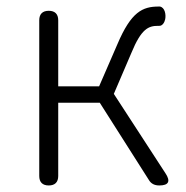

<svg xmlns="http://www.w3.org/2000/svg" viewBox="-20 -567 568 587"><path d="M100 -267V-29C100 -10 110 0 129 0C148 0 158 -10 158 -29V-253H221H285L435 -17C442 -5 453 0 467 0C496 0 502 -13 486 -37L328 -280L382 -406C412 -479 434 -488 463 -488C464 -488 465 -488 466 -488C476 -487 483 -498 485 -508C488 -523 484 -544 469 -547C468 -547 466 -547 465 -547C416 -547 381 -531 339 -432L283 -303H158V-505C158 -524 148 -534 129 -534C110 -534 100 -524 100 -505Z"/></svg>

Font: GenSenRounded2 TW L
Style: Regular
Weight: 300
Version: Version 2.100;PS 2.1;hotconv 16.6.51;makeotf.lib2.5.65220 DE